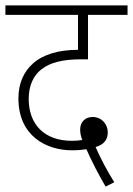

<svg xmlns="http://www.w3.org/2000/svg" viewBox="-20 -642 491 709"><path d="M370 47 402 31C375 -12 351 -58 333 -99C361 -107 378 -124 378 -153C378 -184 355 -210 322 -210C294 -210 276 -191 276 -164C276 -150 279 -137 284 -125C271 -123 258 -122 246 -122C142 -122 86 -184 86 -277C86 -325 103 -363 133 -386C165 -411 211 -423 280 -423H305V-587H451V-622H0V-587H268V-458C196 -458 139 -441 101 -407C69 -378 48 -336 48 -279C48 -139 152 -87 246 -87C269 -87 285 -89 299 -91C315 -54 346 7 370 47Z"/></svg>

Font: Noto Sans SemiCondensed ExtraLight
Style: Regular
Weight: 200
Width: 4
Designer: Monotype Design Team
Foundry: Monotype Imaging Inc.
Version: Version 2.013